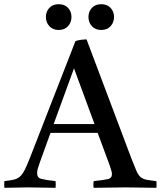

<svg xmlns="http://www.w3.org/2000/svg" viewBox="-43 -895 767 916"><path d="M-22 1Q-24 -15 -22 -31Q6 -34 23 -38Q40 -42 52 -52.5Q64 -63 75 -84.5Q86 -106 101 -145L317 -699Q328 -703 343.5 -705Q359 -707 370 -707L585 -136Q599 -100 608 -79.5Q617 -59 628 -50Q639 -41 656 -37.5Q673 -34 703 -31Q705 -15 703 1Q668 1 631 0Q594 -1 557 -1Q519 -1 480.5 0Q442 1 404 1Q401 -14 404 -31Q453 -36 472 -40.5Q491 -45 491 -64Q491 -72 488 -82Q485 -92 480 -107L423 -261H198L148 -123Q141 -104 137.5 -91.5Q134 -79 134 -69Q134 -47 154.5 -41.5Q175 -36 222 -31Q224 -14 222 1Q188 1 155 0Q122 -1 88 -1Q60 -1 34 0Q8 1 -22 1ZM213 -303H408L310 -569ZM176 -814Q176 -840 192.5 -857.5Q209 -875 237 -875Q265 -875 281.5 -857.5Q298 -840 298 -814Q298 -788 281.5 -770Q265 -752 237 -752Q209 -752 192.5 -770Q176 -788 176 -814ZM379 -814Q379 -840 395.5 -857.5Q412 -875 440 -875Q468 -875 484.5 -857.5Q501 -840 501 -814Q501 -788 484.5 -770Q468 -752 440 -752Q412 -752 395.5 -770Q379 -788 379 -814Z"/></svg>

Font: Tiro Devanagari Hindi
Style: Regular
Weight: 400
Designer: Devanagari: John Hudson & Fiona Ross. Latin: John Hudson.
Foundry: Tiro Typeworks Ltd.
Version: Version 1.52